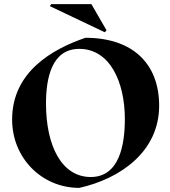

<svg xmlns="http://www.w3.org/2000/svg" viewBox="-20 -898 828 935"><path d="M422 -36C279 -36 204 -190 204 -394C204 -520 233 -660 366 -660C514 -660 588 -501 588 -318C588 -190 560 -36 422 -36ZM755 -383C755 -591 623 -714 396 -714C235 -659 39 -548 39 -316C39 -128 184 17 366 17C568 -28 755 -161 755 -383ZM490 -741 499 -750 425 -878H230L223 -869V-868Z"/></svg>

Font: Mazius Display
Style: Bold
Weight: 700
Designer: Alberto Casagrande & Collletttivo
Foundry: Collletttivo
Version: Version 2.000;Glyphs 3.2 (3221)